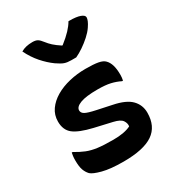

<svg xmlns="http://www.w3.org/2000/svg" viewBox="-198 -952 996 1085"><g transform="rotate(-30 300.0 -409.5)"><path d="M351 -632H319Q293 -632 275.5 -638Q258 -644 229 -664Q193 -690 160.5 -727Q128 -764 104 -813Q133 -831 179 -831Q200 -831 212 -824Q224 -817 240 -796Q252 -780 269 -764.5Q286 -749 315 -730H319Q356 -759 379 -783.5Q402 -808 415 -831H421Q467 -831 491 -822Q515 -813 515 -799Q515 -790 509.5 -776.5Q504 -763 491 -744Q476 -722 452 -700.5Q428 -679 401.5 -661Q375 -643 351 -632ZM300 -124Q338 -124 367 -129.5Q396 -135 415 -145Q418 -164 405.5 -183Q393 -202 349 -212L236 -238Q151 -258 115.5 -286Q80 -314 80 -369Q80 -412 103.5 -445.5Q127 -479 167 -502.5Q207 -526 258 -538Q309 -550 363 -550Q417 -550 446 -544.5Q475 -539 488 -525Q503 -510 510.5 -485Q518 -460 518 -422Q518 -413 517 -404Q516 -395 514 -386H508Q480 -400 447.5 -407.5Q415 -415 364 -415Q288 -415 251.5 -401Q215 -387 215 -364Q215 -348 232 -338Q249 -328 301 -317L395 -297Q475 -281 509 -246Q543 -211 543 -161Q543 -72 481.5 -30Q420 12 289 12Q204 12 153 -1.5Q102 -15 86 -30Q71 -46 63 -68Q55 -90 55 -131Q55 -147 56.5 -158Q58 -169 60 -179H66Q101 -158 131 -146Q161 -134 199.5 -129Q238 -124 300 -124Z"/></g></svg>

Font: Recursive Mn Csl St
Style: Bold
Weight: 700
Monospace: yes
Version: Version 1.079;hotconv 1.0.112;makeotfexe 2.5.65598; ttfautoh